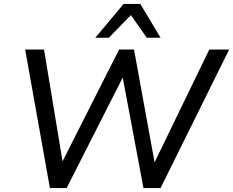

<svg xmlns="http://www.w3.org/2000/svg" viewBox="-20 -957 1186 977"><path d="M234 0 108 -705H204L304 -102H281L586 -705H662L772 -101H752L1045 -705H1146L797 0H710L601 -581H614L319 0ZM465 -765 609 -937H694L797 -765H727L646 -880L534 -765Z"/></svg>

Font: Nunito Sans 10pt Medium
Style: Italic
Weight: 500
Italic angle: -9°
Designer: Vernon Adams
Foundry: Vernon Adams
Version: Version 3.101;gftools[0.9.27]